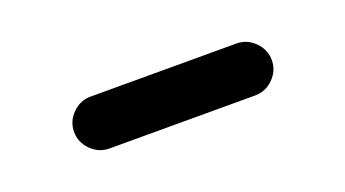

<svg xmlns="http://www.w3.org/2000/svg" viewBox="-26 -436 525 292"><g transform="rotate(-20 237.0 -290.0)"><path d="M119 -248Q102 -248 89.5 -260.5Q77 -273 77 -290Q77 -307 89.5 -319.5Q102 -332 119 -332H355Q372 -332 384.5 -319.5Q397 -307 397 -290Q397 -273 384.5 -260.5Q372 -248 355 -248Z"/></g></svg>

Font: Rounded Mplus 1c Medium
Style: Regular
Weight: 500
Version: Version 1.059.20150529